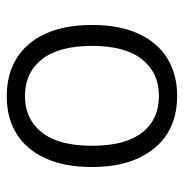

<svg xmlns="http://www.w3.org/2000/svg" viewBox="-8 -529 545 569"><g transform="rotate(90 264.5 -244.5)"><path d="M265 8Q200 8 152.5 -21.5Q105 -51 79.5 -107.5Q54 -164 54 -245Q54 -325 79.5 -381.5Q105 -438 152.5 -467.5Q200 -497 264 -497Q330 -497 376.5 -467.5Q423 -438 449 -381.5Q475 -325 475 -245Q475 -164 449.5 -107.5Q424 -51 377 -21.5Q330 8 265 8ZM264 -46Q333 -46 372.5 -96Q412 -146 412 -245Q412 -343 373 -393Q334 -443 264 -443Q196 -443 156 -393Q116 -343 116 -245Q116 -146 156 -96Q196 -46 264 -46Z"/></g></svg>

Font: Nunito Sans 10pt SemiCondensed Light
Style: Regular
Weight: 300
Width: 4
Designer: Vernon Adams
Foundry: Vernon Adams
Version: Version 3.101;gftools[0.9.27]